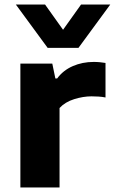

<svg xmlns="http://www.w3.org/2000/svg" viewBox="-20 -828 507 848"><path d="M70 0V-547H211L224.5 -481.5H232.5Q259 -517.5 301.5 -536Q344 -554.5 394 -554.5Q408 -554.5 421.2 -553.2Q434.5 -552 446 -550V-397.5Q431.5 -400.5 415 -401.5Q398.5 -402.5 384 -402.5Q347.5 -402.5 307.5 -390Q267.5 -377.5 243 -351V0ZM190.5 -616.5 50 -808H179L258.5 -696.5L338 -808H467L326.5 -616.5Z"/></svg>

Font: Encode Sans Expanded Expanded
Style: Bold
Weight: 700
Width: 7
Designer: Multiple Designers
Foundry: Impallari Type
Version: Version 3.000; ttfautohint (v1.8.3) -l 8 -r 50 -G 200 -x 14 